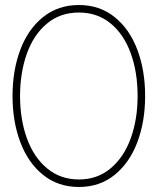

<svg xmlns="http://www.w3.org/2000/svg" viewBox="-20 -733 629 766"><path d="M295 13Q212 13 152 -35.2Q92 -83.5 61 -166Q30 -248.5 30 -350Q30 -452 61 -534.5Q92 -617 152 -665Q212 -713 295 -713Q377.5 -713 437.2 -665Q497 -617 528 -534.5Q559 -452 559 -350Q559 -248.5 528 -166Q497 -83.5 437.2 -35.2Q377.5 13 295 13ZM295 -17Q368.5 -17 421.5 -61.5Q474.5 -106 501.8 -181.8Q529 -257.5 529 -350Q529 -446 501.2 -521.5Q473.5 -597 420.8 -640Q368 -683 295 -683Q219.5 -683 166.5 -638.2Q113.5 -593.5 86.8 -517.8Q60 -442 60 -350Q60 -256.5 87.5 -180.8Q115 -105 168.2 -61Q221.5 -17 295 -17Z"/></svg>

Font: Urbanist
Style: Regular
Weight: 400
Designer: Corey Hu
Foundry: Corey Hu
Version: Version 1.2; befe77262ef67d88f1d94aa3d2e49ef1327b4483